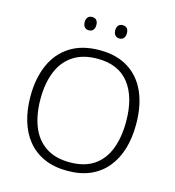

<svg xmlns="http://www.w3.org/2000/svg" viewBox="-129 -1010 1027 1129"><g transform="rotate(15 384.0 -446.0)"><path d="M705 -358Q705 -276 685 -209Q665 -142 624.5 -92.5Q584 -43 524 -16.5Q464 10 384 10Q303 10 242.5 -17Q182 -44 142 -93Q102 -142 82 -209.5Q62 -277 62 -359Q62 -468 98.5 -550.5Q135 -633 207.5 -679Q280 -725 387 -725Q490 -725 561 -680.5Q632 -636 668.5 -554Q705 -472 705 -358ZM123 -359Q123 -264 151 -192.5Q179 -121 237.5 -81.5Q296 -42 384 -42Q474 -42 531.5 -81Q589 -120 616.5 -191.5Q644 -263 644 -358Q644 -507 579.5 -590Q515 -673 387 -673Q298 -673 239 -634Q180 -595 151.5 -524Q123 -453 123 -359ZM257 -862Q257 -881 266.5 -891.5Q276 -902 292 -902Q310 -902 319 -891.5Q328 -881 328 -862Q328 -843 319 -832Q310 -821 292 -821Q276 -821 266.5 -832Q257 -843 257 -862ZM443 -862Q443 -881 452.5 -891.5Q462 -902 478 -902Q496 -902 505 -891.5Q514 -881 514 -862Q514 -843 505 -832Q496 -821 478 -821Q462 -821 452.5 -832Q443 -843 443 -862Z"/></g></svg>

Font: Noto Sans Khmer Light
Style: Regular
Weight: 300
Version: Version 2.003